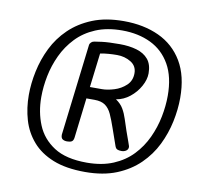

<svg xmlns="http://www.w3.org/2000/svg" viewBox="-81 -1032 962 911"><g transform="rotate(10 400.0 -576.5)"><path d="M386 -208Q294 -208 231.5 -233Q169 -258 131 -302Q93 -346 76.5 -402.5Q60 -459 60 -522Q60 -577 72.5 -636.5Q85 -696 112 -751Q139 -806 184 -849.5Q229 -893 293 -919Q357 -945 444 -945Q540 -945 613.5 -911Q687 -877 728.5 -807.5Q770 -738 770 -632Q770 -577 757.5 -517.5Q745 -458 718 -403Q691 -348 646 -304Q601 -260 537 -234Q473 -208 386 -208ZM386 -253Q459 -253 513.5 -276Q568 -299 605.5 -338.5Q643 -378 666 -427.5Q689 -477 699.5 -530Q710 -583 710 -632Q710 -723 676 -782.5Q642 -842 582 -871Q522 -900 444 -900Q371 -900 316.5 -877Q262 -854 224.5 -814.5Q187 -775 164 -726Q141 -677 130.5 -624.5Q120 -572 120 -522Q120 -450 145 -389Q170 -328 228 -290.5Q286 -253 386 -253ZM277 -336Q264 -336 255.5 -341.5Q247 -347 247 -363L300 -804Q301 -812 307.5 -818Q314 -824 323 -825Q326 -826 357.5 -830Q389 -834 444 -834Q489 -834 525 -823.5Q561 -813 581.5 -788.5Q602 -764 602 -721Q602 -691 584 -658.5Q566 -626 536.5 -602.5Q507 -579 471 -573Q495 -557 507.5 -535.5Q520 -514 528 -488.5Q536 -463 546 -434Q558 -400 563.5 -385Q569 -370 570 -366Q571 -362 571 -361Q571 -349 561.5 -342.5Q552 -336 539 -336Q526 -336 518.5 -339.5Q511 -343 507 -355L479 -435Q466 -473 454 -499.5Q442 -526 423 -539.5Q404 -553 371 -553H332L309 -360Q307 -345 299 -340.5Q291 -336 277 -336ZM339 -609H397Q423 -609 455.5 -619Q488 -629 512 -651.5Q536 -674 536 -710Q536 -745 506.5 -763Q477 -781 440 -781Q421 -781 400.5 -779.5Q380 -778 359 -774Z"/></g></svg>

Font: Kite One
Style: Regular
Weight: 400
Designer: Eduardo Rodriguez Tunni
Foundry: Eduardo Rodriguez Tunni
Version: Version 1.002; ttfautohint (v1.8.4.7-5d5b);gftools[0.9.23]